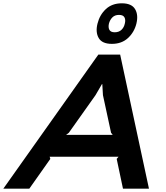

<svg xmlns="http://www.w3.org/2000/svg" viewBox="-74 -1140 1004 1160"><path d="M750 -997Q737 -945 699 -910Q661 -875 602 -875Q543 -875 522.5 -910Q502 -945 515 -997Q528 -1050 565.5 -1085Q603 -1120 662 -1120Q721 -1120 742 -1085Q763 -1050 750 -997ZM826 0H669L631 -180L642 -193H226L230 -180L103 0H-54L520 -810H652ZM680 -997Q686 -1020 678 -1035Q670 -1050 645 -1050Q620 -1050 605 -1035Q590 -1020 584 -997Q579 -974 587 -959.5Q595 -945 619 -945Q644 -945 659.5 -959.5Q675 -974 680 -997ZM607 -325 597 -338 548 -565 544 -632H542L503 -565L342 -338L325 -325Z"/></svg>

Font: TypoPRO Sinkin Sans
Style: 600 SemiBold Italic
Weight: 600
Italic angle: -112°
Designer: Keith Bates
Foundry: K-Type
Version: Sinkin Sans (version 1.0)  by Keith Bates   •   © 2014   www